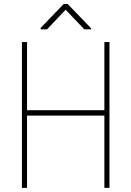

<svg xmlns="http://www.w3.org/2000/svg" viewBox="-20 -916 640 936"><path d="M513.7 0H488.8V-352.5H111.8V0H86.9V-710.9H111.8V-378.9H488.8V-710.9H513.7ZM424.3 -777.8V-772.9H391.1L299.8 -868.7L209.5 -772.9H178.2V-779.8L290.5 -896.5H310.1Z"/></svg>

Font: Roboto Mono Thin
Style: Regular
Weight: 250
Designer: Google
Version: Version 2.000985; 2015; ttfautohint (v1.3)